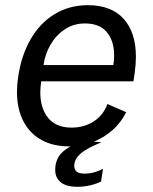

<svg xmlns="http://www.w3.org/2000/svg" viewBox="-20 -555 590 741"><path d="M319 -535Q409.5 -535 457 -482.5Q504.5 -430 504.5 -336Q504.5 -307.5 500 -275L495 -241H139Q135.5 -215.5 135.5 -199Q135.5 -137 166 -99.8Q196.5 -62.5 256 -62.5Q304.5 -62.5 341.5 -86.2Q378.5 -110 394.5 -153.5L467 -122Q447.5 -82.5 415.2 -53.8Q383 -25 342.5 -8.5L371.5 -6Q319 15.5 295 34.5Q271 53.5 267 78L266.5 84.5Q266.5 100 276 107.5Q285.5 115 306 115Q327 115 345.5 109.5Q364 104 377.5 96.5L370 145.5Q355.5 153.5 330 159.8Q304.5 166 278 166Q236.5 166 214.8 148.8Q193 131.5 193 100Q193 71.5 206.5 49.5Q220 27.5 252.5 10H246.5Q185 10 139.8 -15Q94.5 -40 70 -87.5Q45.5 -135 45.5 -200.5Q45.5 -227.5 50 -257.5Q62 -340.5 98 -403.2Q134 -466 190.8 -500.5Q247.5 -535 319 -535ZM417.5 -304Q420.5 -323 420.5 -340.5Q420.5 -397.5 392.2 -431Q364 -464.5 308 -464.5Q264 -464.5 229.8 -441.5Q195.5 -418.5 174.5 -381.8Q153.5 -345 148 -304Z"/></svg>

Font: 1883 Sans
Style: Italic
Weight: 400
Italic angle: -8°
Designer: 1883 Sans project is a fork of Public Sans.
Version: Version 1.009